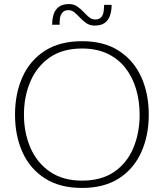

<svg xmlns="http://www.w3.org/2000/svg" viewBox="-20 -918 807 946"><path d="M384 8Q275 8 201.5 -39Q128 -86 91 -167.5Q54 -249 54 -353Q54 -457 91 -539Q128 -621 201.5 -668Q275 -715 384 -715Q493 -715 566 -667.5Q639 -620 676 -538.5Q713 -457 713 -353Q713 -250 676 -168Q639 -86 566 -39Q493 8 384 8ZM384 -28Q480 -28 543 -71.5Q606 -115 637 -189Q668 -263 668 -353Q668 -420 650.5 -479Q633 -538 598 -583Q563 -628 509.5 -653.5Q456 -679 384 -679Q288 -679 224.5 -634.5Q161 -590 129.5 -516Q98 -442 98 -353Q98 -264 130 -190Q162 -116 226 -72Q290 -28 384 -28ZM447 -792Q423 -792 406 -803.5Q389 -815 375 -830Q361 -845 347.5 -856.5Q334 -868 317 -868Q298 -868 288 -856.5Q278 -845 275.5 -828.5Q273 -812 274 -796H237Q237 -825 244.5 -848Q252 -871 270.5 -884.5Q289 -898 320 -898Q343 -898 360 -886.5Q377 -875 391 -860Q405 -845 418.5 -833.5Q432 -822 449 -822Q469 -822 478.5 -833Q488 -844 490.5 -861Q493 -878 493 -894H530Q530 -865 522 -841.5Q514 -818 496 -805Q478 -792 447 -792Z"/></svg>

Font: Onest Thin
Style: Regular
Weight: 250
Designer: Dmitri Voloshin, Andrey Kudryavtsev
Foundry: Dmitri Voloshin, Andrey Kudryavtsev
Version: Version 1.000;gftools[0.9.33]